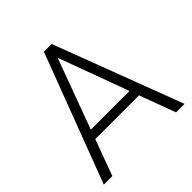

<svg xmlns="http://www.w3.org/2000/svg" viewBox="-188 -856 1001 1001"><g transform="rotate(-45 312.5 -355.5)"><path d="M473.6 -199.2H150.9L77.6 0H14.6L283.7 -710.9H340.8L609.9 0H547.4ZM169.4 -250.5H454.6L312 -637.7Z"/></g></svg>

Font: RobotoInd Light
Style: Regular
Weight: 300
Designer: Google
Version: Version 2.001151; 2014